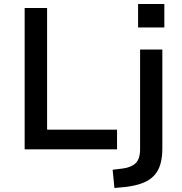

<svg xmlns="http://www.w3.org/2000/svg" viewBox="-20 -745 906 958"><path d="M103 0V-705H215V-98H564V0ZM669 -608V-725H800V-608ZM551 193 542 102 591 96Q633 91 656 70Q679 49 679 -1V-498H790V-3Q790 41 780 75Q770 109 748 132Q726 155 691 168.5Q656 182 605 188Z"/></svg>

Font: Nunito Sans 7pt SemiBold
Style: Regular
Weight: 600
Designer: Vernon Adams
Foundry: Vernon Adams
Version: Version 3.101;gftools[0.9.27]